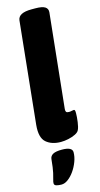

<svg xmlns="http://www.w3.org/2000/svg" viewBox="-149 -796 562 1078"><g transform="rotate(-15 132.5 -257.0)"><path d="M125 8Q72 8 40 -19.5Q8 -47 15 -120L76 -712Q81 -754 157 -754H179Q219 -754 235.5 -743.5Q252 -733 250 -712L193 -165Q192 -154 195.5 -148.5Q199 -143 212 -143Q220 -143 227.5 -145Q235 -147 240 -147Q244 -147 246 -143.5Q248 -140 248 -127Q248 -105 244 -75.5Q240 -46 233 -32Q228 -20 210 -11Q192 -2 169 3Q146 8 125 8ZM66 240Q50 240 37 236.5Q24 233 24 222Q24 213 27.5 202Q31 191 37 165Q43 139 48 86Q50 69 66 60Q82 51 118 51Q178 51 178 82Q178 108 167.5 136Q157 164 140.5 187.5Q124 211 104.5 225.5Q85 240 66 240Z"/></g></svg>

Font: Asap Condensed Condensed Black
Style: Italic
Weight: 900
Width: 3
Italic angle: -6°
Designer: Pablo Cosgaya
Foundry: Omnibus-Type
Version: Version 3.001; ttfautohint (v1.8.4.7-5d5b)